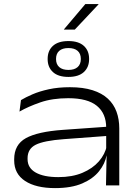

<svg xmlns="http://www.w3.org/2000/svg" viewBox="-20 -928 696 961"><path d="M407 -907.5H473V-906L354.5 -780H300V-781ZM510.5 0 513.5 -148.5 511.5 -163.5V-278V-289Q511.5 -360 465 -398.2Q418.5 -436.5 321.5 -436.5Q242 -436.5 181.5 -415.5Q121 -394.5 77.5 -369.5L85 -427Q108 -441 142.8 -456Q177.5 -471 224.2 -481.2Q271 -491.5 330 -491.5Q396 -491.5 443.2 -476.5Q490.5 -461.5 520 -434Q549.5 -406.5 563.2 -368.8Q577 -331 577 -285V0ZM255.5 13.5Q160 13.5 105.5 -22.2Q51 -58 51 -125V-131Q51 -204 109.5 -236.5Q168 -269 294.5 -278L520.5 -294L521.5 -248L300 -231.5Q199.5 -224 158.8 -203.5Q118 -183 118 -136V-131.5Q118 -87.5 158.5 -64.5Q199 -41.5 272 -41.5Q341.5 -41.5 392.5 -63Q443.5 -84.5 474.8 -120.2Q506 -156 515 -199.5L527.5 -151H513.5Q506 -109 476 -71.2Q446 -33.5 391.8 -10Q337.5 13.5 255.5 13.5ZM218.5 -632V-633.5Q218.5 -674.5 245 -698.5Q271.5 -722.5 322.5 -722.5Q373 -722.5 399.5 -698.5Q426 -674.5 426 -633.5V-632Q426 -591.5 399.5 -567.2Q373 -543 322.5 -543Q271.5 -543 245 -567.2Q218.5 -591.5 218.5 -632ZM260.5 -632Q260.5 -606.5 276.5 -592.2Q292.5 -578 322.5 -578Q352.5 -578 368.5 -592.2Q384.5 -606.5 384.5 -632V-633.5Q384.5 -659.5 368.5 -673.5Q352.5 -687.5 322.5 -687.5Q292.5 -687.5 276.5 -673.5Q260.5 -659.5 260.5 -633.5Z"/></svg>

Font: Anek Latin Expanded Light
Style: Regular
Weight: 300
Width: 7
Designer: Yesha Goshar
Foundry: Ek Type
Version: Version 1.003